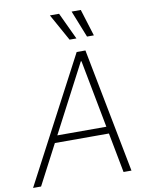

<svg xmlns="http://www.w3.org/2000/svg" viewBox="-125 -1034 848 1106"><g transform="rotate(-10 299.0 -481.0)"><path d="M23.9 0H-22.9L360.4 -727.5H411.6L552.7 0H506.3L378.4 -670.4H374.5ZM136.2 -273.9H485.8L478 -232.9H128.9ZM332.5 -804.7 245.1 -961.9H298.8L372.6 -804.7ZM434.6 -804.7 372.1 -961.9H425.8L474.6 -804.7Z"/></g></svg>

Font: Inter Tight ExtraLight
Style: Italic
Weight: 250
Italic angle: -9.39999°
Designer: Rasmus Andersson
Foundry: rsms
Version: Version 3.004